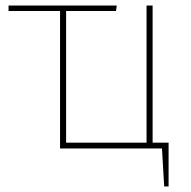

<svg xmlns="http://www.w3.org/2000/svg" viewBox="-20 -539 692 697"><path d="M592 -21V138H576L568 0H198V-499H11V-519H404L401 -499H220V-21H512V-519H534V-21Z"/></svg>

Font: Fira Sans Thin
Style: Regular
Weight: 100
Designer: bBox Type GmbH & Carrois Corporate GbR & Edenspiekermann AG
Foundry: bBox Type GmbH & Carrois Corporate GbR & Edenspiekermann AG
Version: Version 4.301